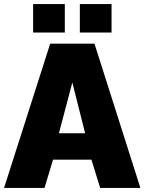

<svg xmlns="http://www.w3.org/2000/svg" viewBox="-22 -925 711 945"><path d="M225 -710H443L669 0H471L428 -139H239L197 0H-2ZM397 -269 334 -519 268 -269ZM141 -765V-905H297V-765ZM371 -765V-905H527V-765Z"/></svg>

Font: Raleway Thin Black
Style: Regular
Weight: 900
Version: Version 4.026